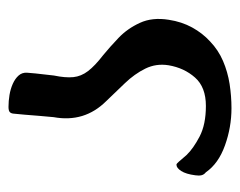

<svg xmlns="http://www.w3.org/2000/svg" viewBox="-78 -488 578 463"><g transform="rotate(90 211.5 -256.0)"><path d="M237.3 13Q223.2 13 208.5 10.6Q193.8 8.1 181.5 2.6Q169.2 -2.9 161.7 -11.3Q154.2 -19.7 154.8 -31.3Q155.4 -38.4 156.6 -52.1Q157.8 -65.8 161.6 -96.4Q167.4 -124.3 165.5 -143.3Q163.6 -162.2 150.9 -178.8Q138.3 -195.4 112.1 -215.6Q93.4 -230.9 70.8 -252.4Q48.3 -273.9 34.6 -303.9Q20.8 -333.8 27.2 -373.5Q31.9 -404.6 45.7 -429.8Q59.5 -454.9 79.4 -473.1Q100.2 -493 126.5 -504.3Q152.8 -515.6 182.1 -520.2Q211.4 -524.7 240.4 -524.7Q286.3 -524.7 330.1 -509Q374 -493.3 394.9 -463Q400.6 -458.6 402.1 -452.3Q403.5 -446 402.2 -437.5Q399.3 -415 391.9 -403.5Q384.5 -392 376.6 -392Q374.3 -392 368.9 -398.3Q363.5 -404.6 353.5 -416.2Q337.7 -432.7 308.8 -447.8Q279.8 -463 234.9 -463Q189.6 -463 166.5 -436.8Q143.3 -410.6 136.9 -373.1Q132.1 -343.1 145 -316.9Q157.9 -290.8 180.1 -267.7Q202.3 -244.7 223.5 -222.5Q249.5 -196.3 259.2 -164.5Q268.8 -132.7 262 -95.8Q260.7 -82.2 259 -62.4Q257.4 -42.6 256 -25.2Q254.7 -7.8 253.7 -0.9Q253.4 6.2 250.1 9.6Q246.9 13 237.3 13Z"/></g></svg>

Font: Briem Hand Thin
Style: Regular
Weight: 100
Designer: Gunnlaugur SE Briem, Eben Sorkin
Foundry: Sorkin Type Co.
Version: Version 1.003